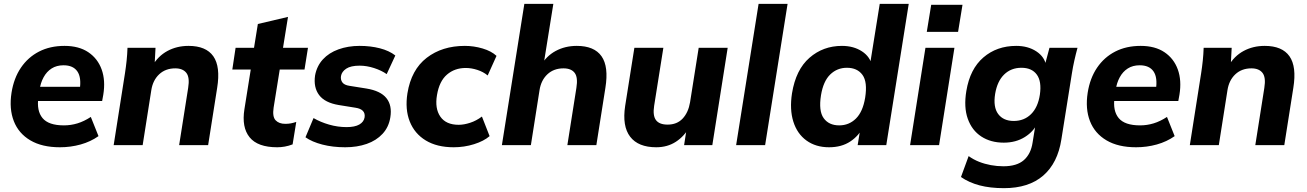

<svg xmlns="http://www.w3.org/2000/svg" viewBox="-20 -756 6808 1000"><path d="M292 11Q199 11 138 -25Q77 -61 52 -125Q27 -189 40 -273Q52 -349 89 -403.5Q126 -458 183.5 -487.5Q241 -517 316 -517Q391 -517 440 -484Q489 -451 509.5 -394Q530 -337 518 -263L512 -230H158L169 -304H415L395 -288Q405 -352 383 -384Q361 -416 311 -416Q275 -416 249 -399.5Q223 -383 207 -353.5Q191 -324 186 -288L180 -249Q170 -179 201.5 -141Q233 -103 313 -103Q349 -103 383.5 -113.5Q418 -124 453 -147L493 -47Q452 -18 400 -3.5Q348 11 292 11Z M572 0 631 -375Q636 -407 639.5 -440.5Q643 -474 644 -507H790L785 -413L773 -412Q803 -464 852 -490.5Q901 -517 962 -517Q1053 -517 1091 -463Q1129 -409 1111 -298L1064 0H913L960 -298Q969 -353 950.5 -376.5Q932 -400 893 -400Q842 -400 809 -369Q776 -338 768 -286L723 0Z M1424 11Q1322 11 1280 -41Q1238 -93 1253 -187L1286 -394H1190L1207 -507H1303L1323 -631L1480 -668L1454 -507H1584L1566 -394H1437L1405 -195Q1398 -148 1415.5 -129.5Q1433 -111 1466 -111Q1482 -111 1495 -113.5Q1508 -116 1523 -121L1504 -4Q1483 4 1463 7.5Q1443 11 1424 11Z M1778 11Q1713 11 1659 -3Q1605 -17 1571 -41L1613 -141Q1649 -120 1694 -107Q1739 -94 1785 -94Q1828 -94 1851.5 -107.5Q1875 -121 1879 -145Q1882 -166 1870 -178.5Q1858 -191 1831 -195L1744 -209Q1672 -221 1642 -261Q1612 -301 1621 -363Q1630 -412 1661.5 -446.5Q1693 -481 1743 -499Q1793 -517 1853 -517Q1910 -517 1958.5 -504.5Q2007 -492 2039 -467L1994 -370Q1967 -389 1928.5 -401.5Q1890 -414 1853 -414Q1807 -414 1783.5 -398.5Q1760 -383 1756 -360Q1753 -341 1763 -327Q1773 -313 1800 -309L1888 -295Q1962 -283 1992.5 -245Q2023 -207 2013 -145Q2005 -94 1972.5 -59Q1940 -24 1890 -6.5Q1840 11 1778 11Z M2343 11Q2256 11 2197.5 -24.5Q2139 -60 2114 -123.5Q2089 -187 2102 -270Q2122 -393 2202.5 -455Q2283 -517 2401 -517Q2448 -517 2493.5 -503.5Q2539 -490 2566 -465L2520 -363Q2497 -382 2466 -392Q2435 -402 2406 -402Q2348 -402 2308 -367.5Q2268 -333 2256 -261Q2244 -191 2273.5 -148.5Q2303 -106 2369 -106Q2396 -106 2428.5 -116.5Q2461 -127 2490 -149L2530 -47Q2500 -21 2449 -5Q2398 11 2343 11Z M2594 0 2711 -736H2862L2810 -412H2795Q2825 -464 2874 -490.5Q2923 -517 2984 -517Q3075 -517 3113 -463Q3151 -409 3133 -298L3086 0H2935L2982 -298Q2991 -353 2973 -376.5Q2955 -400 2915 -400Q2864 -400 2831 -369Q2798 -338 2790 -286L2745 0Z M3398 11Q3304 11 3262 -44Q3220 -99 3236 -204L3284 -507H3435L3387 -205Q3379 -154 3396.5 -130.5Q3414 -107 3457 -107Q3506 -107 3535.5 -138.5Q3565 -170 3574 -223L3619 -507H3770L3690 0H3543L3558 -97H3573Q3544 -46 3500 -17.5Q3456 11 3398 11Z M3814 0 3931 -736H4082L3965 0Z M4298 11Q4229 11 4180.5 -24Q4132 -59 4112 -122.5Q4092 -186 4105 -270Q4125 -393 4196 -455Q4267 -517 4365 -517Q4426 -517 4469.5 -488.5Q4513 -460 4522 -412H4510L4562 -736H4713L4596 0H4447L4463 -99H4478Q4454 -49 4408.5 -19Q4363 11 4298 11ZM4351 -103Q4402 -103 4438 -138.5Q4474 -174 4486 -247Q4499 -329 4472 -366Q4445 -403 4391 -403Q4340 -403 4304 -368Q4268 -333 4256 -260Q4243 -178 4270 -140.5Q4297 -103 4351 -103Z M4720 0 4800 -507H4951L4871 0ZM4807 -590 4830 -731H4993L4970 -590Z M5209 224Q5137 224 5082 209.5Q5027 195 4985 166L5025 57Q5050 75 5079 86.5Q5108 98 5140.5 104Q5173 110 5206 110Q5276 110 5312.5 78Q5349 46 5358 -13L5375 -118H5385Q5365 -72 5318 -42.5Q5271 -13 5208 -13Q5140 -13 5091 -45Q5042 -77 5020.5 -137.5Q4999 -198 5013 -282Q5032 -397 5102 -457Q5172 -517 5273 -517Q5334 -517 5377.5 -488.5Q5421 -460 5429 -413L5422 -417L5446 -507H5592Q5583 -474 5575.5 -440.5Q5568 -407 5563 -375L5508 -30Q5489 93 5413.5 158.5Q5338 224 5209 224ZM5260 -126Q5314 -126 5350 -161.5Q5386 -197 5396 -263Q5406 -332 5380 -367.5Q5354 -403 5300 -403Q5246 -403 5210 -368Q5174 -333 5163 -267Q5152 -198 5179 -162Q5206 -126 5260 -126Z M5897 11Q5804 11 5743 -25Q5682 -61 5657 -125Q5632 -189 5645 -273Q5657 -349 5694 -403.5Q5731 -458 5788.5 -487.5Q5846 -517 5921 -517Q5996 -517 6045 -484Q6094 -451 6114.5 -394Q6135 -337 6123 -263L6117 -230H5763L5774 -304H6020L6000 -288Q6010 -352 5988 -384Q5966 -416 5916 -416Q5880 -416 5854 -399.5Q5828 -383 5812 -353.5Q5796 -324 5791 -288L5785 -249Q5775 -179 5806.5 -141Q5838 -103 5918 -103Q5954 -103 5988.5 -113.5Q6023 -124 6058 -147L6098 -47Q6057 -18 6005 -3.5Q5953 11 5897 11Z M6177 0 6236 -375Q6241 -407 6244.5 -440.5Q6248 -474 6249 -507H6395L6390 -413L6378 -412Q6408 -464 6457 -490.5Q6506 -517 6567 -517Q6658 -517 6696 -463Q6734 -409 6716 -298L6669 0H6518L6565 -298Q6574 -353 6555.5 -376.5Q6537 -400 6498 -400Q6447 -400 6414 -369Q6381 -338 6373 -286L6328 0Z"/></svg>

Font: Mulish ExtraLight ExtraBold
Style: Italic
Weight: 800
Italic angle: -9°
Version: Version 3.603